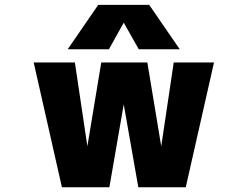

<svg xmlns="http://www.w3.org/2000/svg" viewBox="-20 -788 1040 810"><path d="M502 -692.4 439.5 -580.1H265.6L394.5 -767.6H609.4L738.3 -580.1H565.4ZM502 -347.7 441.4 2H241.2L122.1 -524.4H295.9L348.6 -170.9L407.2 -524.4H601.6L660.2 -170.9L712.9 -524.4H882.8L763.7 2H563.5Z"/></svg>

Font: Gen Shin Gothic Monospace Heavy
Style: Bold
Weight: 800
Designer: [Source Han Sans]
Ryoko NISHIZUKA  (kana & ideographs); Paul D. Hunt (Latin, Greek & Cyrillic); Wenlong ZHANG  (bopomofo
Version: Version 1.002.20150607